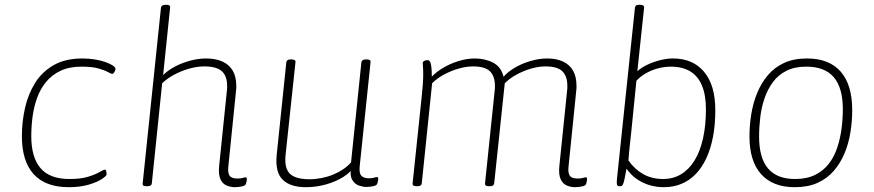

<svg xmlns="http://www.w3.org/2000/svg" viewBox="-20 -772 3633 798"><path d="M266 6Q169 6 120 -48Q71 -102 71 -206Q71 -266 84 -323.5Q97 -381 126 -427.5Q155 -474 203.5 -501.5Q252 -529 322 -529Q349 -529 374 -525Q399 -521 418.5 -514Q438 -507 449 -499.5Q460 -492 460 -486Q460 -484 459 -480.5Q458 -477 456 -473.5Q454 -470 451.5 -467.5Q449 -465 447 -465Q442 -465 428.5 -472.5Q415 -480 389 -487.5Q363 -495 319 -495Q268 -495 232 -478Q196 -461 172 -432Q148 -403 134.5 -366Q121 -329 115.5 -288Q110 -247 110 -206Q110 -118 148.5 -73Q187 -28 269 -28Q316 -28 346.5 -37.5Q377 -47 394 -57Q411 -67 416 -67Q419 -67 420.5 -63.5Q422 -60 422.5 -55.5Q423 -51 423 -47Q423 -41 403.5 -28Q384 -15 348.5 -4.5Q313 6 266 6Z M956 6Q940 6 923 -0.5Q906 -7 896.5 -26.5Q887 -46 891 -84L923 -395Q924 -400 924 -405.5Q924 -411 924 -415Q924 -456 902 -476Q880 -496 829 -496Q800 -496 767.5 -487Q735 -478 705.5 -462.5Q676 -447 654 -426L611 -10Q610 2 592 2H588Q579 2 575.5 -1Q572 -4 573 -10L649 -740Q650 -746 654.5 -749Q659 -752 668 -752H672Q681 -752 684.5 -749Q688 -746 687 -740L658 -460Q678 -480 707.5 -495.5Q737 -511 771 -520Q805 -529 836 -529Q877 -529 905 -516Q933 -503 947.5 -478Q962 -453 962 -416Q962 -411 962 -405.5Q962 -400 961 -395L929 -80Q926 -54 934 -42Q942 -30 967 -30Q981 -30 988.5 -32.5Q996 -35 1001 -35Q1004 -35 1005 -33Q1006 -31 1006 -28Q1006 -24 1005 -18.5Q1004 -13 1002.5 -9Q1001 -5 999 -3Q996 0 988.5 2Q981 4 972 5Q963 6 956 6Z M1251 6Q1187 6 1155 -25Q1123 -56 1130 -128L1170 -513Q1171 -519 1175 -522Q1179 -525 1188 -525H1192Q1201 -525 1205 -522Q1209 -519 1208 -513L1167 -129Q1163 -92 1172 -69.5Q1181 -47 1204.5 -37Q1228 -27 1266 -27Q1291 -27 1316.5 -32Q1342 -37 1365 -46.5Q1388 -56 1407 -69Q1426 -82 1439 -97L1482 -513Q1484 -525 1500 -525H1504Q1513 -525 1517 -522Q1521 -519 1520 -513L1475 -81Q1472 -52 1482 -41.5Q1492 -31 1513 -31Q1527 -31 1534.5 -33.5Q1542 -36 1547 -36Q1550 -36 1551 -34Q1552 -32 1552 -29Q1552 -25 1551 -19.5Q1550 -14 1548.5 -10Q1547 -6 1545 -4Q1542 -1 1534.5 1Q1527 3 1518 4Q1509 5 1502 5Q1490 5 1472.5 -0.5Q1455 -6 1444 -24.5Q1433 -43 1440 -81L1455 -83Q1439 -57 1407.5 -37Q1376 -17 1335 -5.5Q1294 6 1251 6Z M2370 6Q2354 6 2337 -0.5Q2320 -7 2310.5 -26.5Q2301 -46 2305 -84L2337 -395Q2338 -400 2338 -405.5Q2338 -411 2338 -415Q2338 -456 2317 -476Q2296 -496 2247 -496Q2218 -496 2186 -486.5Q2154 -477 2125 -461Q2096 -445 2075 -423L2079 -436L2034 -10Q2033 -4 2029 -1Q2025 2 2016 2H2012Q2003 2 1999 -1Q1995 -4 1996 -11L2036 -395Q2037 -400 2037 -405.5Q2037 -411 2037 -415Q2037 -456 2016 -476Q1995 -496 1946 -496Q1918 -496 1886.5 -487Q1855 -478 1826 -462.5Q1797 -447 1776 -426L1733 -10Q1732 2 1715 2H1711Q1702 2 1698 -1Q1694 -4 1695 -11L1733 -373Q1736 -402 1737.5 -423.5Q1739 -445 1739 -461Q1739 -482 1738 -494Q1737 -506 1737 -509Q1737 -513 1739 -515.5Q1741 -518 1744.5 -519.5Q1748 -521 1751 -521.5Q1754 -522 1757 -522Q1768 -522 1771.5 -502.5Q1775 -483 1775 -447Q1775 -440 1774 -435Q1773 -430 1771 -425L1761 -438Q1783 -466 1815 -486Q1847 -506 1883.5 -517.5Q1920 -529 1953 -529Q1996 -529 2029.5 -511.5Q2063 -494 2073 -453Q2090 -473 2119.5 -490.5Q2149 -508 2185 -518.5Q2221 -529 2254 -529Q2293 -529 2320.5 -516Q2348 -503 2362 -478Q2376 -453 2376 -416Q2376 -411 2376 -405.5Q2376 -400 2375 -395L2343 -80Q2340 -54 2348 -42Q2356 -30 2381 -30Q2395 -30 2402.5 -32.5Q2410 -35 2415 -35Q2418 -35 2419 -33Q2420 -31 2420 -28Q2420 -24 2419 -18.5Q2418 -13 2416.5 -9Q2415 -5 2413 -3Q2410 0 2402.5 2Q2395 4 2386 5Q2377 6 2370 6Z M2739 6Q2708 6 2679.5 -2.5Q2651 -11 2626.5 -28Q2602 -45 2584 -71Q2579 -43 2575.5 -27Q2572 -11 2568.5 -4.5Q2565 2 2558 2H2555Q2545 2 2544 -5.5Q2543 -13 2544 -26L2619 -740Q2620 -746 2623.5 -749Q2627 -752 2636 -752H2640Q2649 -752 2653.5 -749Q2658 -746 2657 -740L2629 -476Q2647 -492 2671.5 -503.5Q2696 -515 2724 -522Q2752 -529 2777 -529Q2818 -529 2850 -515.5Q2882 -502 2905.5 -474.5Q2929 -447 2941 -407Q2953 -367 2953 -314Q2953 -254 2943.5 -204Q2934 -154 2916 -115Q2898 -76 2872 -49Q2846 -22 2812.5 -8Q2779 6 2739 6ZM2736 -28Q2778 -28 2811 -48Q2844 -68 2867 -105.5Q2890 -143 2902 -197Q2914 -251 2914 -318Q2914 -377 2897.5 -416.5Q2881 -456 2848.5 -475.5Q2816 -495 2768 -495Q2741 -495 2713.5 -487.5Q2686 -480 2663 -466.5Q2640 -453 2625 -436L2604 -227Q2601 -198 2597.5 -166.5Q2594 -135 2592 -105Q2618 -68 2654 -48Q2690 -28 2736 -28Z M3283 6Q3192 6 3143.5 -48Q3095 -102 3095 -205Q3095 -251 3102.5 -297.5Q3110 -344 3127 -385.5Q3144 -427 3171.5 -459.5Q3199 -492 3239 -510.5Q3279 -529 3334 -529Q3426 -529 3474 -474.5Q3522 -420 3522 -314Q3522 -268 3514.5 -221.5Q3507 -175 3490 -134.5Q3473 -94 3445.5 -62Q3418 -30 3378 -12Q3338 6 3283 6ZM3285 -28Q3333 -28 3367.5 -45Q3402 -62 3424.5 -91Q3447 -120 3459.5 -157.5Q3472 -195 3477.5 -236Q3483 -277 3483 -318Q3483 -407 3445.5 -451Q3408 -495 3331 -495Q3283 -495 3249 -478Q3215 -461 3193 -431.5Q3171 -402 3158 -364.5Q3145 -327 3140 -286Q3135 -245 3135 -204Q3135 -116 3172 -72Q3209 -28 3285 -28Z"/></svg>

Font: Asap Thin
Style: Italic
Weight: 250
Italic angle: -6°
Designer: Pablo Cosgaya
Foundry: Omnibus-Type
Version: Version 3.001